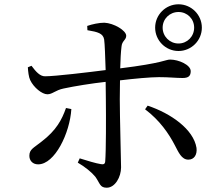

<svg xmlns="http://www.w3.org/2000/svg" viewBox="-20 -839 1040 896"><path d="M704 -710C704 -650 753 -601 813 -601C873 -601 922 -650 922 -710C922 -770 873 -819 813 -819C753 -819 704 -770 704 -710ZM739 -710C739 -751 772 -783 813 -783C854 -783 886 -751 886 -710C886 -669 854 -636 813 -636C772 -636 739 -669 739 -710ZM796 -161C813 -129 827 -94 859 -94C886 -94 901 -117 897 -149C883 -236 777 -310 669 -346L657 -329C726 -277 768 -215 796 -161ZM288 -335C269 -281 243 -231 175 -179C138 -149 117 -143 117 -112C117 -90 132 -72 158 -72C236 -72 306 -218 313 -330ZM110 -525C111 -506 114 -479 121 -465C137 -431 176 -399 201 -399C225 -399 238 -418 277 -426C328 -437 409 -450 473 -457L474 -377C475 -292 475 -134 471 -86C470 -73 463 -71 451 -73C426 -77 387 -89 352 -100L343 -80C376 -61 408 -35 425 -14C447 17 446 37 478 37C517 37 545 -13 545 -58C545 -89 539 -293 539 -376L540 -464C606 -472 682 -479 722 -479C770 -479 800 -475 832 -475C859 -475 870 -484 870 -507C870 -536 814 -561 774 -561C752 -561 743 -545 541 -520C542 -560 544 -597 547 -621C549 -649 569 -652 569 -672C569 -697 511 -731 467 -733C442 -733 410 -726 387 -718L388 -698C437 -690 461 -683 466 -655C469 -634 471 -574 473 -512C395 -502 237 -483 191 -483C167 -482 147 -505 127 -532Z"/></svg>

Font: Noto Serif JP Medium
Style: Regular
Weight: 500
Designer: Ryoko NISHIZUKA 西塚涼子 (kana & ideographs); Frank Grießhammer (Latin, Greek & Cyrillic); Wenlong ZHANG 张文龙 (bopomofo); San
Foundry: Adobe
Version: Version 2.001;hotconv 1.1.0;makeotfexe 2.6.0